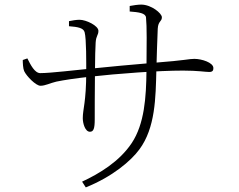

<svg xmlns="http://www.w3.org/2000/svg" viewBox="-20 -776 1040 835"><path d="M337 14 353 39C470 -8 550 -77 586 -126C656 -220 657 -352 660 -470C661 -513 664 -605 666 -651C668 -686 684 -681 684 -701C684 -718 638 -756 594 -756C579 -756 561 -753 544 -750V-726C584 -723 613 -719 615 -700C619 -660 618 -586 617 -470C616 -352 608 -237 553 -154C499 -73 412 -21 337 14ZM371 -203C387 -203 392 -217 392 -257C392 -280 392 -379 393 -465C393 -524 395 -573 396 -591C398 -622 408 -622 408 -642C408 -664 355 -690 326 -690C312 -690 294 -687 280 -684V-662C320 -659 343 -654 348 -636C356 -608 355 -499 355 -463C355 -332 340 -302 340 -262C340 -240 350 -203 371 -203ZM156 -403C177 -403 199 -415 225 -421C259 -428 305 -435 368 -442C492 -456 669 -469 776 -469C841 -469 872 -463 890 -463C905 -463 908 -470 908 -480C908 -504 857 -520 825 -520C801 -520 792 -514 650 -503C562 -496 449 -485 369 -477C315 -472 200 -458 155 -458C131 -458 113 -494 99 -522L79 -515C79 -503 80 -478 85 -467C95 -445 136 -403 156 -403Z"/></svg>

Font: Source Han Serif CN VF
Style: Regular
Weight: 250
Designer: Ryoko NISHIZUKA 西塚涼子 (kana & ideographs); Frank Grießhammer (Latin, Greek & Cyrillic); Wenlong ZHANG 张文龙 (bopomofo); San
Foundry: Adobe
Version: Version 2.002;hotconv 1.1.0;makeotfexe 2.6.0